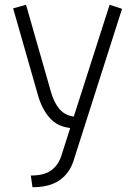

<svg xmlns="http://www.w3.org/2000/svg" viewBox="-20 -523 556 804"><path d="M109 212Q164 212 193.5 191Q223 170 236 132L274 13Q220 7 188 -29.5Q156 -66 140 -121L35 -488L89 -503L194 -136Q206 -94 228.5 -67Q251 -40 289 -35L439 -503L491 -486L288 150Q271 203 229 232Q187 261 116 261Z"/></svg>

Font: Snippet
Style: Regular
Weight: 400
Designer: Gesine Todt
Foundry: Gesine Todt
Version: Version 1.000